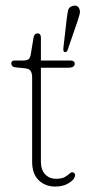

<svg xmlns="http://www.w3.org/2000/svg" viewBox="-20 -663 318 690"><path d="M70.5 -417.5 35.5 -421Q27 -422 23.8 -426.2Q20.5 -430.5 20.5 -435Q20.5 -445.5 33 -445.5H64Q76 -445.5 82.2 -450Q88.5 -454.5 90.5 -467L100.5 -528Q103 -543 115 -543Q127 -543 127 -528V-445.5H232Q248.5 -445.5 248.5 -434Q248.5 -419.5 225 -419.5H127V-82Q127 -53 142 -36.8Q157 -20.5 182 -20.5Q201 -20.5 211.8 -26.2Q222.5 -32 228.5 -38Q234.5 -44 239.5 -44Q244.5 -44 247.8 -40Q251 -36 249 -29Q247 -17.5 227.2 -5Q207.5 7.5 179 7.5Q143 7.5 119.2 -15.2Q95.5 -38 95.5 -82V-385.5Q95.5 -399.5 90.2 -407.8Q85 -416 70.5 -417.5ZM219.5 -593Q222 -613 224.5 -625Q227 -637 239 -641Q258.5 -647 265 -631.5Q269 -622.5 266 -611.5Q263 -600.5 259 -588L222.5 -482Q220 -475 213 -476Q209 -476.5 208.2 -480.5Q207.5 -484.5 207.5 -488Z"/></svg>

Font: Fraunces 72pt S100 Thin
Style: Regular
Weight: 100
Version: Version 1.000; ttfautohint (v1.8.3)